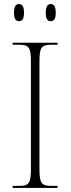

<svg xmlns="http://www.w3.org/2000/svg" viewBox="-20 -924 348 944"><path d="M230 -820C245 -820 254 -830 254 -861C254 -893 245 -904 230 -904C214 -904 205 -893 205 -861C205 -830 214 -820 230 -820ZM73 -820C89 -820 98 -830 98 -861C98 -893 89 -904 73 -904C58 -904 49 -893 49 -861C49 -830 58 -820 73 -820ZM42 0H263V-10H233C183 -10 174 -23 174 -95V-619C174 -691 183 -704 233 -704H263V-714H42V-704H73C123 -704 132 -691 132 -620V-95C132 -23 123 -10 73 -10H42Z"/></svg>

Font: Noto Serif Display SemiCondensed ExtraLight
Style: Regular
Weight: 200
Width: 4
Designer: Monotype Design Team
Foundry: Monotype Imaging Inc.
Version: Version 2.009